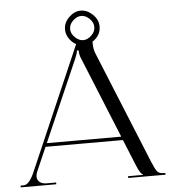

<svg xmlns="http://www.w3.org/2000/svg" viewBox="-57 -903 855 956"><g transform="rotate(-5 370.0 -425.5)"><path d="M468.8 -763.7Q468.8 -718.8 426.8 -691.4V-690.4Q426.8 -655.3 435.5 -633.8L666 -69.3Q681.6 -31.2 691.4 -20Q701.2 -8.8 723.6 -8.8H731.4V0H544.9V-8.8H620.1V-10.7Q606.4 -15.6 589.8 -56.6L535.2 -190.4H148.4L95.7 -69.3Q90.8 -57.6 90.8 -46.9Q90.8 -29.3 103.5 -19Q116.2 -8.8 137.7 -8.8H185.5V0H7.8V-8.8H23.4Q50.8 -8.8 77.1 -69.3L344.7 -686.5Q323.2 -698.2 309.6 -719.2Q295.9 -740.2 295.9 -763.7Q295.9 -797.9 322.8 -824.2Q349.6 -850.6 381.8 -850.6Q414.1 -850.6 441.4 -824.2Q468.8 -797.9 468.8 -763.7ZM321.3 -763.7Q321.3 -741.2 340.8 -722.2Q360.4 -703.1 381.8 -703.1Q403.3 -703.1 422.9 -721.7Q442.4 -740.2 442.4 -763.7Q442.4 -787.1 422.9 -805.7Q403.3 -824.2 381.8 -824.2Q360.4 -824.2 340.8 -805.7Q321.3 -787.1 321.3 -763.7ZM156.2 -208H528.3L362.3 -615.2Q354.5 -632.8 354.5 -654.3H345.7Q345.7 -642.6 334 -615.2Z"/></g></svg>

Font: FoglihtenNo07
Style: Regular
Weight: 500
Designer: gluk (gluksza@wp.pl)
Foundry: gluk (gluksza@wp.pl)
Version: Version 0.871